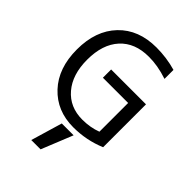

<svg xmlns="http://www.w3.org/2000/svg" viewBox="-284 -866 1255 1255"><g transform="rotate(45 344.0 -238.5)"><path d="M248 264.6 312.5 46.9H421.9L334 264.6ZM291 -430.7H613.3V-34.2Q503.9 11.7 382.8 11.7Q231.4 11.7 135.7 -90.3Q40 -192.4 40 -365.2Q40 -539.1 137.2 -640.6Q234.4 -742.2 399.4 -742.2Q493.2 -742.2 581.1 -716.8V-633.8Q487.3 -665 406.2 -664.1Q278.3 -664.1 206.5 -585.4Q134.8 -506.8 134.8 -365.2Q134.8 -227.5 204.1 -146.5Q273.4 -65.4 389.6 -65.4Q461.9 -65.4 524.4 -88.9V-354.5H291Z"/></g></svg>

Font: Gen Shin Gothic Regular
Style: Regular
Weight: 400
Designer: [Source Han Sans]
Ryoko NISHIZUKA  (kana & ideographs); Paul D. Hunt (Latin, Greek & Cyrillic); Wenlong ZHANG  (bopomofo
Version: Version 1.002.20150607